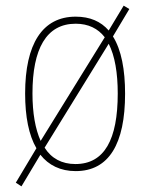

<svg xmlns="http://www.w3.org/2000/svg" viewBox="-20 -596 519 680"><path d="M423 -264C423 -349 410 -419 380 -467L438 -564L418 -576L365 -488C337 -520 299 -537 248 -537C130 -537 69 -440 69 -265C69 -183 82 -117 109 -71L36 51L56 64L123 -48C152 -11 194 10 248 10C366 10 423 -87 423 -264ZM95 -265C95 -423 144 -512 248 -512C293 -512 327 -495 351 -464L124 -97C105 -139 95 -196 95 -265ZM397 -265C397 -102 350 -15 247 -15C199 -15 162 -35 138 -73L365 -441C387 -398 397 -337 397 -265Z"/></svg>

Font: Noto Sans Gurmukhi Condensed Thin
Style: Regular
Weight: 100
Width: 3
Designer: Jelle Bosma - Monotype Design Team
Foundry: Monotype Imaging Inc.
Version: Version 2.004